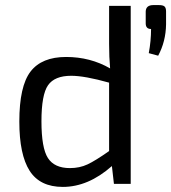

<svg xmlns="http://www.w3.org/2000/svg" viewBox="-20 -723 673 755"><path d="M633 -678V-627Q632 -560 602 -504L565 -514Q574 -562 574 -609Q553 -609 553 -631V-678Q554 -703 583 -703H605Q621 -703 627 -697.5Q633 -692 633 -678ZM409 -700H494V0H428L420 -70Q327 12 227 12Q137 12 96.5 -51.5Q56 -115 56 -245Q56 -384 100 -441.5Q144 -499 240 -499Q335 -499 413 -454Q409 -498 409 -550ZM409 -129V-398Q313 -425 260 -425Q195 -425 169 -388Q143 -351 143 -246Q143 -141 168.5 -101.5Q194 -62 255 -62Q293 -62 324 -76.5Q355 -91 409 -129Z"/></svg>

Font: Exo 2.0
Style: Regular
Weight: 400
Designer: Natanael Gama
Version: Version 1.001;PS 001.001;hotconv 1.0.70;makeotf.lib2.5.58329